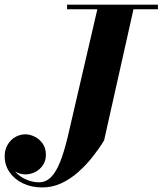

<svg xmlns="http://www.w3.org/2000/svg" viewBox="-52 -770 695 820"><path d="M129 30.5Q81.8 30.5 45.5 12.9Q9.3 -4.8 -11.4 -34.9Q-32 -65 -32 -102.5Q-32 -131 -19.4 -152.1Q-6.7 -173.3 13.4 -184.8Q33.5 -196.3 56.3 -196.3Q76.3 -196.3 96.5 -186.1Q116.8 -176 130.4 -156.5Q144 -137 144 -109Q144 -83.8 131.4 -64.9Q118.8 -46 98.8 -35.6Q78.8 -25.2 56.3 -25.2Q35.5 -25.2 15.4 -35.8Q-4.7 -46.3 -17.9 -63.8Q-31 -81.3 -31 -102.5H-12Q-11.7 -76.8 -0.5 -56.3Q10.8 -35.8 29.3 -21.4Q47.8 -7 70 0.7Q92.3 8.5 114.3 8.5Q144 8.5 165.9 -13.5Q187.8 -35.5 205.3 -79.8Q222.8 -124 238.3 -190L368.3 -750H522.5L392.5 -170Q371 -135 343.1 -99.7Q315.3 -64.5 282 -35Q248.8 -5.5 210.3 12.5Q171.8 30.5 129 30.5ZM234.5 -730.5V-750H622.5V-730.5Z"/></svg>

Font: Bodoni Moda
Style: Italic
Weight: 400
Italic angle: -13°
Designer: Owen Earl
Foundry: indestructible type
Version: Version 2.005